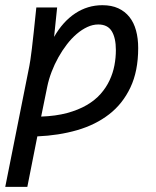

<svg xmlns="http://www.w3.org/2000/svg" viewBox="-29 -519 599 739"><path d="M114.7 5.9 76.2 200.2H-8.8L84 -265.1Q85.9 -274.4 88.1 -289.6Q90.3 -304.7 93.5 -330.3Q96.7 -356 100.8 -394.8Q105 -433.6 110.8 -490.2H190.9L179.2 -377Q212.9 -436 260.5 -467.5Q308.1 -499 365.2 -499Q400.4 -499 426.3 -487.1Q452.1 -475.1 469.2 -453.6Q486.3 -432.1 494.6 -401.6Q502.9 -371.1 502.9 -334Q502.9 -245.6 473.1 -182.6Q443.4 -119.6 391.1 -79.1Q338.9 -38.6 268.1 -18.1Q197.3 2.4 114.7 5.9ZM417 -326.2Q417 -373 401.1 -398.9Q385.3 -424.8 349.1 -424.8Q328.1 -424.8 307.1 -415Q286.1 -405.3 266.1 -388.2Q246.1 -371.1 228.3 -347.9Q210.4 -324.7 195.6 -298.1Q180.7 -271.5 169.7 -242.7Q158.7 -213.9 152.8 -185.1L129.4 -70.3Q186 -72.3 229.2 -84Q272.5 -95.7 304.4 -114.3Q336.4 -132.8 358.2 -157.5Q379.9 -182.1 392.8 -210Q405.8 -237.8 411.4 -267.3Q417 -296.9 417 -326.2Z"/></svg>

Font: Code New Roman
Style: Italic
Weight: 400
Italic angle: -11°
Monospace: yes
Designer: Sam Radian
Foundry: Code New Roman
Version: Version 1.508 October 19, 2014